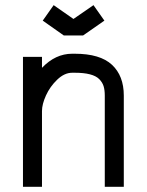

<svg xmlns="http://www.w3.org/2000/svg" viewBox="-20 -719 565 739"><path d="M262.7 -646 339.8 -699.2 381.8 -639.6 299.8 -582.5H225.6L144.5 -639.6L186.5 -699.2ZM141.6 0H68.4V-500H141.6V-458Q193.4 -512.2 257.8 -512.2H267.6Q365.2 -512.2 410.9 -469.7Q456.5 -427.2 456.5 -351.1V0H383.3V-351.1Q383.3 -372.6 378.7 -387.5Q374 -402.3 361.8 -414.6Q349.6 -426.8 326.2 -432.9Q302.7 -439 267.6 -439H257.8Q228 -439 200.2 -412.4Q172.4 -385.7 157 -351.8Q141.6 -317.9 141.6 -291.5Z"/></svg>

Font: Anka/Coder Condensed
Style: Regular
Weight: 400
Width: 4
Monospace: yes
Version: Version 1.100